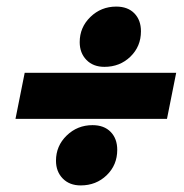

<svg xmlns="http://www.w3.org/2000/svg" viewBox="-20 -620 560 583"><path d="M408 -525Q408 -479 376 -448Q344 -417 297 -417Q263 -417 242.5 -438Q222 -459 222 -492Q222 -537 254.5 -568.5Q287 -600 333 -600Q368 -600 388 -579.5Q408 -559 408 -525ZM515 -399 487 -259H27L55 -399ZM336 -165Q336 -119 304 -88Q272 -57 225 -57Q191 -57 170.5 -78Q150 -99 150 -132Q150 -177 182.5 -208.5Q215 -240 261 -240Q296 -240 316 -219.5Q336 -199 336 -165Z"/></svg>

Font: TypoPRO Montserrat
Style: Italic
Weight: 900
Italic angle: -11.3°
Designer: Julieta Ulanovsky
Foundry: Julieta Ulanovsky
Version: Version 6.001